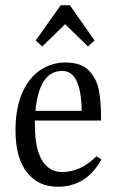

<svg xmlns="http://www.w3.org/2000/svg" viewBox="-20 -699 440 731"><path d="M366 -92Q309 12 200 12Q125 12 82 -43.5Q39 -99 39 -202Q39 -288 65 -346Q91 -404 134 -432.5Q177 -461 229 -461Q290 -461 319.5 -429.5Q349 -398 357 -352.5Q365 -307 365 -240H113V-220Q113 -134 140 -89Q167 -44 217 -44Q287 -44 347 -104ZM115 -277H291Q289 -429 217 -429Q129 -429 115 -277ZM340 -545 315 -522 228 -607 141 -522 116 -545 211 -679H246Z"/></svg>

Font: Gupter
Style: Regular
Weight: 400
Designer: Octavio Pardo
Version: Version 1.000